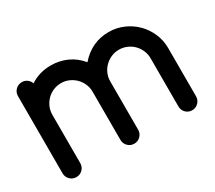

<svg xmlns="http://www.w3.org/2000/svg" viewBox="-107 -752 1072 958"><g transform="rotate(-30 429.5 -273.5)"><path d="M811 -51.3Q811 -29.8 796.1 -14.9Q781.2 0 760.3 0Q738.8 0 724.1 -14.9Q709.5 -29.8 709.5 -51.3V-329.1Q709.5 -352.5 700.4 -373.5Q691.4 -394.5 675.8 -410.4Q660.2 -426.3 638.9 -435.5Q617.7 -444.8 593.3 -444.8Q569.3 -444.8 548.3 -435.5Q527.3 -426.3 511.5 -410.6Q495.6 -395 486.6 -374Q477.5 -353 477.5 -329.1V-51.3Q477.5 -29.8 462.6 -14.9Q447.8 0 426.8 0Q405.3 0 390.4 -14.9Q375.5 -29.8 375.5 -51.3V-329.1Q375.5 -353 366.2 -374Q356.9 -395 341.3 -410.6Q325.7 -426.3 304.7 -435.5Q283.7 -444.8 259.8 -444.8Q235.8 -444.8 214.8 -435.8Q193.8 -426.8 178 -410.9Q162.1 -395 153.1 -374Q144 -353 144 -329.1V-51.3Q144 -29.8 129.2 -14.9Q114.3 0 93.3 0Q71.8 0 56.9 -14.9Q42 -29.8 42 -51.3V-496.1Q42 -517.1 56.9 -532Q71.8 -546.9 92.8 -546.9Q109.9 -546.9 123 -537.4Q136.2 -527.8 141.1 -512.2Q193.4 -546.9 259.8 -546.9Q308.6 -546.9 351.6 -527.6Q394.5 -508.3 426.8 -469.2Q494.6 -546.9 593.3 -546.9Q637.7 -546.9 677.5 -529.5Q717.3 -512.2 746.8 -482.7Q776.4 -453.1 793.7 -413.3Q811 -373.5 811 -329.1Z"/></g></svg>

Font: Comfortaa
Style: Bold
Weight: 700
Designer: Johan Aakerlund
Foundry: Johan Aakerlund
Version: Version 2.001; ttfautohint (v1.4.1)